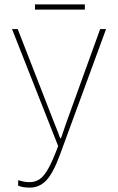

<svg xmlns="http://www.w3.org/2000/svg" viewBox="-20 -847 540 878"><path d="M116 11Q84 11 63 2V-23Q77 -19 88.5 -16.5Q100 -14 115 -14Q142 -14 162.5 -28.5Q183 -43 202.5 -79Q222 -115 246 -179L35 -714H61L230 -280Q238 -260 243.5 -246.5Q249 -233 255 -215H259Q265 -232 270 -247Q275 -262 280 -277L438 -714H465L254 -139Q224 -57 192.5 -23Q161 11 116 11ZM140 -803V-827H368V-803Z"/></svg>

Font: Noto Sans Mono ExtraCondensed Thin
Style: Regular
Weight: 100
Width: 2
Designer: Monotype Design Team
Foundry: Monotype Imaging Inc.
Version: Version 2.014; ttfautohint (v1.8.4.7-5d5b)